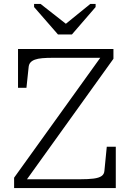

<svg xmlns="http://www.w3.org/2000/svg" viewBox="-20 -960 664 980"><path d="M276 -784H347L468 -924V-940H441L292 -819L340 -820L187 -940H154V-924ZM251 -665Q219 -665 196 -663Q173 -661 158 -655.5Q143 -650 135 -640.5Q127 -631 126 -616L115 -512H72V-710H559V-660L99 -19L86 -45H388Q431 -45 458 -48.5Q485 -52 498.5 -61.5Q512 -71 513 -89L525 -211H571V0H52V-53L504 -682L517 -665Z"/></svg>

Font: Roboto Serif 20pt ExtraLight
Style: Regular
Weight: 250
Version: Version 1.008